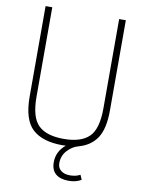

<svg xmlns="http://www.w3.org/2000/svg" viewBox="-104 -850 839 1131"><g transform="rotate(10 315.0 -285.0)"><path d="M315 117Q315 145 335 161Q355 177 389 177Q424 177 450 163L462 191Q431 210 386 210Q337 210 309.5 187Q282 164 282 117Q282 53 335 9Q329 10 315 10Q195 10 135 -45.5Q75 -101 75 -240V-780H115V-245Q115 -122 163.5 -75Q212 -28 315 -28Q418 -28 466.5 -75Q515 -122 515 -245V-780H555V-240Q555 -131 518.5 -75.5Q482 -20 409 0Q372 10 343.5 41.5Q315 73 315 117Z"/></g></svg>

Font: Cooper Hewitt
Style: Light
Weight: 703
Designer: Village Type and Design LLC
Foundry: Cooper Hewitt Smithsonian Design Museum
Version: 1.000